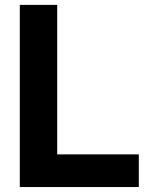

<svg xmlns="http://www.w3.org/2000/svg" viewBox="-20 -752 599 772"><path d="M538.1 0H59.6V-732.4H210V-131.3H538.1Z"/></svg>

Font: Kumbh Sans
Style: Bold
Weight: 700
Version: Version 1.005